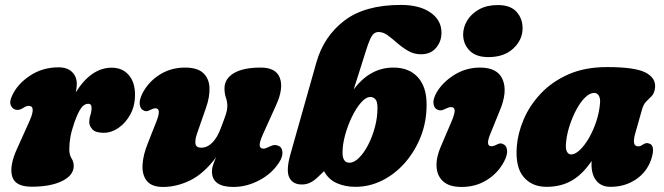

<svg xmlns="http://www.w3.org/2000/svg" viewBox="-20 -747 2699 780"><path d="M50.5 -300.5Q34 -300.5 25.2 -316.5Q16.5 -332.5 29 -358Q50 -405 101.2 -439.2Q152.5 -473.5 218 -473.5Q253 -473.5 272.5 -454.8Q292 -436 292 -405.5Q292 -391.5 288 -372Q350.5 -472 434 -472Q477 -472 502.8 -442.5Q528.5 -413 528.5 -362Q528.5 -317 509.5 -282.2Q490.5 -247.5 461.5 -227.5Q432.5 -207.5 401.5 -207.5Q368 -207.5 355.2 -221.8Q342.5 -236 342.5 -250.5Q342.5 -265.5 347.2 -279.2Q352 -293 352 -309Q352 -325.5 338.5 -325.5Q322.5 -325.5 309.8 -308.2Q297 -291 282 -249Q270 -214 265.8 -189.2Q261.5 -164.5 261.5 -140.5Q261.5 -118 270.5 -103.8Q279.5 -89.5 279.5 -73Q279.5 -35 232.8 -11.8Q186 11.5 109 11.5Q41.5 11.5 29.5 -30.2Q17.5 -72 48 -140L100 -255.5Q127.5 -317 96.5 -317Q87.5 -317 75 -309Q62.5 -300.5 50.5 -300.5Z M1108.5 -155.5Q1125 -151 1127.2 -130.8Q1129.5 -110.5 1113.5 -86.5Q1084.5 -41.5 1033.2 -14.5Q982 12.5 928 12.5Q841 12.5 841 -51Q841 -64 846 -78.2Q851 -92.5 858 -108Q807.5 -41 752.5 -14.2Q697.5 12.5 643 12.5Q596.5 12.5 576.8 -11.8Q557 -36 559 -76.5Q561 -117 580.5 -165L616 -255Q636.5 -307 611.5 -307Q602.5 -307 588.5 -299.5Q574.5 -291.5 563 -298.5Q551 -303 547.8 -321.5Q544.5 -340 559.5 -369.5Q584 -415.5 629.2 -444Q674.5 -472.5 731.5 -472.5Q782 -472.5 805.8 -450.2Q829.5 -428 831 -390.5Q832.5 -353 816.5 -308L781 -206Q772 -180.5 774 -163.8Q776 -147 797.5 -147Q822 -147 842.5 -167.5Q863 -188 877 -226.5Q891 -262.5 897.2 -281.5Q903.5 -300.5 903.5 -316.5Q903.5 -334 897.8 -350.2Q892 -366.5 892 -388Q892 -427 930 -449.8Q968 -472.5 1039.5 -472.5Q1101.5 -472.5 1117 -430.2Q1132.5 -388 1102 -320.5L1049.5 -204.5Q1033.5 -169 1035 -156Q1036.5 -143 1050.5 -143Q1058.5 -143 1077.5 -152.5Q1095 -161.5 1108.5 -155.5Z M1467.5 -543.5 1417 -384Q1483.5 -472.5 1578 -472.5Q1642 -472.5 1677.5 -433.2Q1713 -394 1713 -323.5Q1713.5 -254 1689.8 -193.2Q1666 -132.5 1625.5 -86.2Q1585 -40 1533 -14Q1481 12 1424 12Q1382 12 1348.2 -3Q1314.5 -18 1296.5 -51.5L1268.5 -25Q1256.5 -13.5 1241 -5.5Q1225.5 2.5 1206 2.5Q1169 2.5 1155 -26.5Q1141 -55.5 1161 -124.5L1265.5 -494Q1295.5 -599.5 1379 -663.2Q1462.5 -727 1608.5 -727Q1684.5 -727 1729 -696Q1773.5 -665 1773.5 -614.5Q1773.5 -578 1751.2 -552.2Q1729 -526.5 1690.5 -526.5Q1662 -526.5 1638.2 -540.2Q1614.5 -554 1594.2 -571.8Q1574 -589.5 1555.5 -603.2Q1537 -617 1518 -617Q1501 -617 1491 -601.5Q1481 -586 1467.5 -543.5ZM1485 -353Q1466.5 -353 1446.8 -330.5Q1427 -308 1410 -273Q1393 -238 1382.2 -199Q1371.5 -160 1371.5 -127Q1371.5 -86 1399.5 -86Q1418.5 -86 1438.5 -105.8Q1458.5 -125.5 1475.5 -158.2Q1492.5 -191 1503 -230.2Q1513.5 -269.5 1513.5 -308.5Q1513.5 -335 1504.8 -344Q1496 -353 1485 -353Z M1964 -515Q1914 -515 1888 -541.2Q1862 -567.5 1861.5 -606Q1861.5 -636.5 1878.2 -664Q1895 -691.5 1926.5 -709Q1958 -726.5 2002.5 -726.5Q2053.5 -726.5 2078.2 -699.2Q2103 -672 2103 -632Q2103 -585.5 2065.5 -550.2Q2028 -515 1964 -515ZM1972.5 -204.5Q1951 -153 1976 -153Q1985.5 -153 1999 -160Q2013 -168 2024 -161.5Q2036.5 -157 2039.8 -138.5Q2043 -120 2027.5 -90Q2003 -44 1958 -15.8Q1913 12.5 1855.5 12.5Q1805.5 12.5 1780.5 -10Q1755.5 -32.5 1753.5 -70Q1751.5 -107.5 1771 -152L1815 -255Q1828 -286.5 1827 -299.2Q1826 -312 1812 -312Q1804 -312 1787.5 -304Q1771 -295 1758.5 -301Q1744.5 -305.5 1741.2 -324.5Q1738 -343.5 1754 -372Q1779.5 -414.5 1826.8 -443.5Q1874 -472.5 1930 -472.5Q2001.5 -472.5 2022 -424Q2042.5 -375.5 2011.5 -300.5Z M2560.5 -204.5Q2546 -152.5 2572 -152.5Q2579.5 -152.5 2584 -155Q2588.5 -157.5 2595.5 -162Q2606.5 -168 2616.5 -164Q2629 -161.5 2632.2 -146Q2635.5 -130.5 2625.5 -99.5Q2608 -48 2563.2 -18Q2518.5 12 2460.5 12Q2423 12 2403 -12.5Q2383 -37 2383 -79Q2383 -86 2383.5 -93Q2347 -39 2303 -13.5Q2259 12 2200 12Q2141 12 2107 -28.2Q2073 -68.5 2079.5 -152Q2083.5 -205.5 2107.5 -262Q2131.5 -318.5 2176.8 -366.8Q2222 -415 2289 -444.8Q2356 -474.5 2446.5 -474.5Q2561 -474.5 2603.5 -451.8Q2646 -429 2641 -389Q2638 -367.5 2627.5 -356.8Q2617 -346 2605.5 -334.8Q2594 -323.5 2588 -301.5ZM2280 -172.5Q2276.5 -143 2283 -131.2Q2289.5 -119.5 2300 -119.5Q2316.5 -119.5 2335.8 -137.8Q2355 -156 2372.5 -186.2Q2390 -216.5 2402.2 -253.2Q2414.5 -290 2417.5 -326.5Q2419.5 -346.5 2413 -358Q2406.5 -369.5 2393.5 -369.5Q2376 -369.5 2357.2 -351.2Q2338.5 -333 2322.5 -303.5Q2306.5 -274 2295 -239.5Q2283.5 -205 2280 -172.5Z"/></svg>

Font: Fraunces 72pt SuperSoft Black
Style: Italic
Weight: 900
Italic angle: -16°
Version: Version 1.000;[b76b70a41]